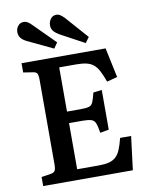

<svg xmlns="http://www.w3.org/2000/svg" viewBox="-100 -1010 841 1082"><g transform="rotate(-10 321.0 -469.0)"><path d="M58 0V-52L111 -60Q130 -63 136 -73Q142 -83 142 -112V-595Q142 -621 135.5 -630.5Q129 -640 109 -642L58 -650V-703H539L575 -533L515 -517Q501 -556 488 -580.5Q475 -605 458.5 -618.5Q442 -632 418 -637.5Q394 -643 359 -643H263V-390H341Q373 -390 388.5 -394.5Q404 -399 411.5 -416Q419 -433 428 -470L477 -476V-249L427 -240Q421 -278 414 -295.5Q407 -313 390 -318.5Q373 -324 341 -324H263V-60H386Q422 -60 445 -66Q468 -72 484 -86Q500 -100 511 -126Q522 -152 532 -192H595L571 0ZM434 -752 297 -826Q276 -838 264.5 -851.5Q253 -865 253 -886Q253 -905 265 -921.5Q277 -938 299 -938Q309 -938 319 -932Q329 -926 342 -913L457 -783ZM254 -752 109 -821Q88 -831 76.5 -845Q65 -859 65 -880Q65 -900 77.5 -915Q90 -930 111 -930Q121 -930 131 -924.5Q141 -919 154 -906L276 -784Z"/></g></svg>

Font: Literata 18pt Medium
Style: Regular
Weight: 500
Designer: Latin by Veronika Burian and Jose Scaglione. Greek by Irene Vlachou. Cyrillic by Vera Evstafieva.
Foundry: TypeTogether
Version: Version 3.103;gftools[0.9.29]